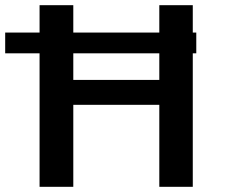

<svg xmlns="http://www.w3.org/2000/svg" viewBox="-28 -720 898 740"><path d="M-8 -594.5H124.5V-700H254.5V-594.5H586V-700H715V-594.5H728.5V-514.5H715V0H586V-316H254.5V0H124.5V-514.5H-8ZM254.5 -412H586V-514.5H254.5Z"/></svg>

Font: League Mono Wide Medium
Style: Regular
Weight: 500
Width: 8
Designer: Tyler Finck
Foundry: The League of Moveable Type / Tyler Finck
Version: Version 2.210